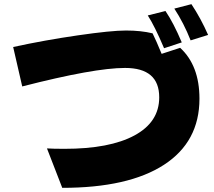

<svg xmlns="http://www.w3.org/2000/svg" viewBox="-20 -862 1040 932"><path d="M43.9 -633.8Q196.3 -667 357.9 -690.4Q519.5 -713.9 591.8 -713.9Q664.1 -713.9 720.7 -700.2Q739.3 -662.1 764.6 -600.6L854.5 -629.9Q948.2 -543.9 948.2 -382.8Q948.2 -173.8 775.9 -62Q603.5 49.8 282.2 49.8L208 -141.6Q237.3 -139.6 293 -139.6Q512.7 -139.6 632.8 -204.6Q752.9 -269.5 752.9 -389.6Q752.9 -532.2 586.9 -532.2Q437.5 -532.2 87.9 -442.4ZM697.3 -787.1 783.2 -808.6Q822.3 -751 862.3 -656.2L776.4 -627.9Q730.5 -736.3 697.3 -787.1ZM826.2 -820.3 909.2 -841.8Q955.1 -772.5 990.2 -692.4L905.3 -666Q872.1 -750 826.2 -820.3Z"/></svg>

Font: GenEi M Gothic v2 Black
Style: Regular
Weight: 900
Version: Version 2.0